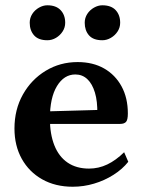

<svg xmlns="http://www.w3.org/2000/svg" viewBox="-20 -698 545 730"><path d="M256.4 12Q190.4 12 140.4 -16.2Q90.4 -44.4 62.7 -94.3Q35 -144.2 35 -209.5Q35 -281.6 67.1 -338.7Q99.2 -395.8 153.8 -428.9Q208.4 -462 275.1 -462Q333.4 -462 376 -437.6Q418.5 -413.2 442.3 -369.4Q466.1 -325.6 466.1 -266.5Q466.1 -242.1 459.1 -234.5Q452.1 -226.9 436.8 -226.9H125.4V-273.6L361.4 -280.2L349.9 -265.1Q351 -312.7 340.9 -346.1Q330.8 -379.5 311.9 -397.2Q293.1 -414.9 266.4 -414.9Q223.5 -414.9 196.6 -370.7Q169.7 -326.5 169.7 -247.4Q169.7 -187.9 186.8 -145.2Q203.8 -102.5 237.1 -79.7Q270.5 -57 318.5 -57Q354.9 -57 387.8 -72.7Q420.8 -88.5 452 -119.2L467.7 -82.9Q445.4 -54.7 411.2 -33.1Q377.1 -11.5 337.5 0.2Q298 12 256.4 12ZM369 -545Q334.6 -545 318.3 -563.7Q302.1 -582.4 302.1 -611.5Q302.1 -630 311.8 -645Q321.5 -660 337.3 -668.9Q353.1 -677.9 369 -677.9Q402.6 -677.9 419.7 -659.5Q436.9 -641.1 436.9 -611.5Q436.9 -593.5 427.2 -578.5Q417.5 -563.4 401.7 -554.2Q386 -545 369 -545ZM160 -545Q126 -545 109.5 -563.7Q93 -582.4 93 -611.5Q93 -630 102.7 -645Q112.4 -660 128.2 -668.9Q144 -677.9 160 -677.9Q193 -677.9 210.4 -659.5Q227.9 -641.1 227.9 -611.5Q227.9 -593.5 218.2 -578.5Q208.5 -563.4 193 -554.2Q177.5 -545 160 -545Z"/></svg>

Font: Pitagon Serif
Style: Regular
Weight: 400
Designer: Travis Tran
Foundry: Pitagon
Version: Version 1.000;gftools[0.9.26]